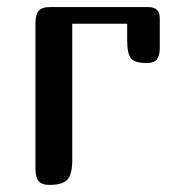

<svg xmlns="http://www.w3.org/2000/svg" viewBox="-20 -522 484 542"><path d="M120 -502H399Q431 -502 431 -471V-386Q431 -365 423 -354.5Q415 -344 394 -344Q362 -344 350.5 -356.5Q339 -369 339 -408V-455H184V-71Q184 -28 169.5 -14Q155 0 120 0Q97 0 88.5 -11.5Q80 -23 80 -47V-455Q80 -479 88.5 -490.5Q97 -502 120 -502Z"/></svg>

Font: Marmelad for Arash.Academy
Style: Regular
Weight: 400
Designer: Manvel Shmavonyan
Foundry: Cyreal
Version: Version 1.110;Glyphs 3.2 (3202)